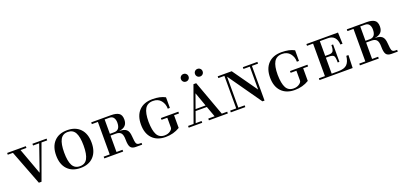

<svg xmlns="http://www.w3.org/2000/svg" viewBox="16 -1624 5361 2563"><g transform="rotate(-20 2696.0 -343.0)"><path d="M7 -487V-512H272V-487H188L323 -118H325L453 -487H366V-512H567V-487H486L307 6H269L80 -487Z M677 -58.5Q610 -129 610 -256Q610 -383 677 -453.5Q744 -524 862 -524Q980 -524 1047 -453.5Q1114 -383 1114 -256Q1114 -129 1047 -58.5Q980 12 862 12Q744 12 677 -58.5ZM756.5 -439Q724 -379 724 -256Q724 -133 756.5 -73Q789 -13 862 -13Q935 -13 967.5 -73Q1000 -133 1000 -256Q1000 -379 967.5 -439Q935 -499 862 -499Q789 -499 756.5 -439Z M1383 -283H1444Q1528 -283 1528 -390Q1528 -433 1509 -460Q1490 -487 1449 -487H1383ZM1201 0V-25H1287V-487H1201V-512H1482Q1554 -512 1592 -487.5Q1630 -463 1630 -397Q1630 -291 1518 -277V-275Q1582 -275 1614 -248Q1646 -221 1650 -150Q1655 -73 1665.5 -49Q1676 -25 1713 -25H1739V0H1649Q1595 0 1574.5 -30.5Q1554 -61 1554 -138Q1554 -205 1531.5 -231.5Q1509 -258 1458 -258H1383V-25H1469V0Z M2254 -485V-334H2224Q2224 -402 2184.5 -450.5Q2145 -499 2073 -499Q1993 -499 1958 -439.5Q1923 -380 1923 -256Q1925 -132 1957.5 -72.5Q1990 -13 2064 -13Q2114 -13 2148 -39Q2177 -61 2177 -83V-223H2095V-248H2343V-223H2273V-43Q2183 12 2071 12Q1951 12 1883 -58.5Q1815 -129 1815 -256Q1815 -383 1883 -453.5Q1951 -524 2073 -524Q2184 -524 2254 -485Z M2400 0V-25H2478L2658 -524H2697L2879 -25H2956V0H2687V-25H2777L2722 -177H2562L2508 -25H2592V0ZM2713 -202 2643 -398H2641L2571 -202ZM2739.5 -605.5Q2724 -621 2724 -644Q2724 -667 2739.5 -682.5Q2755 -698 2778 -698Q2801 -698 2816.5 -682.5Q2832 -667 2832 -644Q2832 -621 2816.5 -605.5Q2801 -590 2778 -590Q2755 -590 2739.5 -605.5ZM2539.5 -605.5Q2524 -621 2524 -644Q2524 -667 2539.5 -682.5Q2555 -698 2578 -698Q2601 -698 2616.5 -682.5Q2632 -667 2632 -644Q2632 -621 2616.5 -605.5Q2601 -590 2578 -590Q2555 -590 2539.5 -605.5Z M2998 0V-25H3084V-487H2998V-512H3197L3443 -164H3445V-487H3355V-512H3562V-487H3475V6H3445L3116 -462H3114V-25H3204V0Z M4088 -485V-334H4058Q4058 -402 4018.5 -450.5Q3979 -499 3907 -499Q3827 -499 3792 -439.5Q3757 -380 3757 -256Q3759 -132 3791.5 -72.5Q3824 -13 3898 -13Q3948 -13 3982 -39Q4011 -61 4011 -83V-223H3929V-248H4177V-223H4107V-43Q4017 12 3905 12Q3785 12 3717 -58.5Q3649 -129 3649 -256Q3649 -383 3717 -453.5Q3785 -524 3907 -524Q4018 -524 4088 -485Z M4258 0V-25H4344V-487H4258V-512H4707L4713 -351H4683Q4672 -487 4555 -487H4440V-277H4493Q4538 -277 4552.5 -301.5Q4567 -326 4567 -385H4591V-138H4567Q4567 -211 4552.5 -231.5Q4538 -252 4479 -252H4440V-25H4533Q4621 -25 4658.5 -63Q4696 -101 4705 -182H4735L4729 0Z M5014 -283H5075Q5159 -283 5159 -390Q5159 -433 5140 -460Q5121 -487 5080 -487H5014ZM4832 0V-25H4918V-487H4832V-512H5113Q5185 -512 5223 -487.5Q5261 -463 5261 -397Q5261 -291 5149 -277V-275Q5213 -275 5245 -248Q5277 -221 5281 -150Q5286 -73 5296.5 -49Q5307 -25 5344 -25H5370V0H5280Q5226 0 5205.5 -30.5Q5185 -61 5185 -138Q5185 -205 5162.5 -231.5Q5140 -258 5089 -258H5014V-25H5100V0Z"/></g></svg>

Font: Justus
Style: Versalitas
Weight: 400
Version: Version 001.001